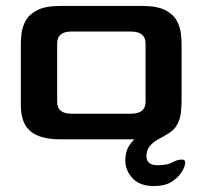

<svg xmlns="http://www.w3.org/2000/svg" viewBox="-20 -468 680 645"><path d="M182 0Q115 0 82.5 -27Q50 -54 50 -115V-320Q50 -335 52.5 -356.5Q55 -378 66.5 -399Q78 -420 105.5 -434Q133 -448 182 -448H458Q508 -448 535 -434Q562 -420 573.5 -399Q585 -378 587.5 -356.5Q590 -335 590 -320V-128Q590 -110 587.5 -88Q585 -66 573 -46Q561 -26 534 -13Q507 0 458 0ZM220 -86H420Q469 -86 469 -126V-322Q469 -362 420 -362H220Q172 -362 172 -322V-126Q172 -86 220 -86ZM496 157Q450 157 425.5 131Q401 105 401 71Q401 41 414.5 20.5Q428 0 446 -12.5Q464 -25 477 -29Q503 -37 524.5 -36Q546 -35 546 -26Q546 -19 535 -13Q524 -7 509 1.5Q494 10 483 23Q472 36 472 56Q472 87 509 87Q542 87 559 77.5Q576 68 591 68Q604 68 602 81.5Q600 95 589 112Q578 129 556 143Q534 157 496 157Z"/></svg>

Font: Goldman
Style: Regular
Weight: 400
Designer: Jaikishan Patel
Version: Version 1.000; ttfautohint (v1.8.3)